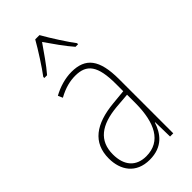

<svg xmlns="http://www.w3.org/2000/svg" viewBox="-242 -823 893 893"><g transform="rotate(-45 205.0 -376.5)"><path d="M219 -763H191C167 -720 120 -647 94 -613V-606H112C142 -640 179 -695 205 -732C232 -693 268 -641 299 -606H316V-613C296 -638 244 -718 219 -763ZM203 -537C162 -537 118 -524 80 -503L90 -480C133 -504 170 -512 203 -512C278 -512 310 -471 310 -351V-303L237 -296C113 -284 41 -234 41 -129C41 -53 82 10 172 10C258 10 294 -43 311 -96H313L315 0H336V-356C336 -486 295 -537 203 -537ZM237 -273 311 -279V-220C310 -98 271 -13 172 -13C106 -13 68 -55 68 -129C68 -219 127 -263 237 -273Z"/></g></svg>

Font: Noto Sans Gujarati UI Condensed Thin
Style: Regular
Weight: 100
Width: 3
Designer: Jelle Bosma - Monotype Design Team, Universal Thirst
Foundry: Monotype Imaging Inc.
Version: Version 2.106